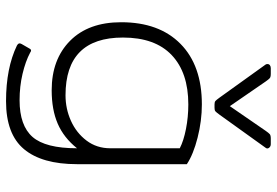

<svg xmlns="http://www.w3.org/2000/svg" viewBox="-164 -606 939 652"><g transform="rotate(90 306.0 -279.5)"><path d="M311 -555 199 -711Q197 -713 197 -718Q197 -723 201 -726Q205 -729 211 -729H230Q241 -729 245 -725.5Q249 -722 256 -712L340 -590L424 -712Q431 -722 435 -725.5Q439 -729 450 -729H469Q477 -729 481.5 -723Q486 -717 481 -711L369 -555Q361 -544 357.5 -541Q354 -538 346 -538H334Q326 -538 322.5 -541Q319 -544 311 -555ZM134 133Q123 127 129 117L144 91Q147 85 151 85Q154 85 158 88Q188 104 230.5 114Q273 124 320 124Q406 124 444.5 80Q483 36 483 -71Q447 -26 399.5 -5.5Q352 15 286 15Q181 15 118 -47.5Q55 -110 55 -221Q55 -350 128.5 -422.5Q202 -495 334 -495Q390 -495 447 -480.5Q504 -466 537 -444V-71Q537 48 486 109Q435 170 323 170Q211 170 134 133ZM483 -184V-420Q458 -433 417.5 -441Q377 -449 334 -449Q226 -449 166.5 -392.5Q107 -336 107 -227Q107 -32 303 -32Q349 -32 390 -50.5Q431 -69 457 -103.5Q483 -138 483 -184Z"/></g></svg>

Font: Mitr ExtraLight
Style: Regular
Weight: 250
Designer: Thanarat Vachiruckul
Foundry: Cadson Demak Co.,Ltd.
Version: Version 1.000